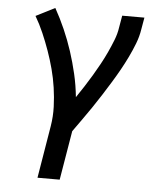

<svg xmlns="http://www.w3.org/2000/svg" viewBox="-53 -574 706 836"><g transform="rotate(5 300.0 -156.5)"><path d="M142 215 180 -14Q187 -57 185.5 -99Q184 -141 178 -182Q172 -223 161.5 -262.5Q151 -302 137.5 -340Q124 -378 108 -415Q92 -452 72 -486L155 -528Q179 -485 199 -439.5Q219 -394 234.5 -346.5Q250 -299 261.5 -249.5Q273 -200 278 -149Q295 -174 311.5 -199.5Q328 -225 343.5 -251Q359 -277 373.5 -303.5Q388 -330 400.5 -357Q413 -384 424 -412Q435 -440 439 -468L448 -520H545L536 -468Q531 -436 519 -405Q507 -374 492.5 -344Q478 -314 461.5 -284.5Q445 -255 427 -226Q409 -197 391 -168.5Q373 -140 353.5 -111.5Q334 -83 314.5 -55.5Q295 -28 275 0L239 215Z"/></g></svg>

Font: Iosevka Medium Extended
Style: Italic
Weight: 500
Width: 7
Italic angle: -9°
Monospace: yes
Designer: Belleve Invis
Foundry: Belleve Invis
Version: Version 32.5.0; ttfautohint (v1.8.4)